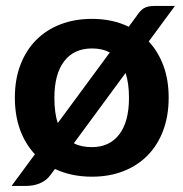

<svg xmlns="http://www.w3.org/2000/svg" viewBox="-20 -587 617 646"><path d="M480.5 -447.5Q512.5 -413 530 -365.5Q547.5 -318 547.5 -258.5Q547.5 -197 529 -147.8Q510.5 -98.5 476.5 -64Q442.5 -29.5 395 -11Q347.5 7.5 289.5 7.5Q220 7.5 165 -18.5L151.5 -0.5Q144 10.5 134.2 18Q124.5 25.5 113.5 30Q102.5 34.5 91.2 36.5Q80 38.5 69 38.5H19L97.5 -68Q65 -102.5 47.5 -150.5Q30 -198.5 30 -258.5Q30 -320 48.8 -369Q67.5 -418 101.5 -452.2Q135.5 -486.5 183.2 -505Q231 -523.5 289.5 -523.5Q359 -523.5 413 -497L438.5 -531.5Q445 -541.5 451 -548.2Q457 -555 464 -559.2Q471 -563.5 479.8 -565.2Q488.5 -567 500.5 -567H568.5ZM163 -258Q163 -232.5 165.8 -211.5Q168.5 -190.5 174.5 -173L349.5 -410.5Q324 -424 289.5 -424Q229 -424 196 -381Q163 -338 163 -258ZM289.5 -92Q348.5 -92 381.2 -134.8Q414 -177.5 414 -258Q414 -307 402.5 -341.5L228.5 -105Q253 -92 289.5 -92Z"/></svg>

Font: Lato Heavy
Style: Regular
Weight: 800
Designer: Lukasz Dziedzic
Foundry: tyPoland Lukasz Dziedzic
Version: Version 2.007; 2014-02-27